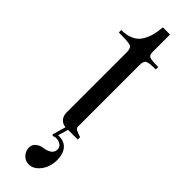

<svg xmlns="http://www.w3.org/2000/svg" viewBox="-289 -620 852 852"><g transform="rotate(45 137.0 -193.5)"><path d="M131 -619H176Q176 -619 176 -510Q176 -489 188 -484.5Q200 -480 241 -480V-465Q201 -465 188.5 -459Q176 -453 176 -427V-40Q176 -36 178.5 -32.5Q181 -29 187 -26Q193 -23 196.5 -21.5Q200 -20 207.5 -17.5Q215 -15 216 -15V0H155L141 48H147Q180 48 198 69.5Q216 91 216 129Q216 172 193 202Q170 232 140 232Q118 232 103 216Q88 200 88 179Q88 158 103 147Q118 136 136 134Q154 132 169 122.5Q184 113 184 94Q184 80 172 71.5Q160 63 145 63Q138 63 133 65Q128 67 127 67Q122 67 122 61Q122 57 123 55L139 0Q119 -2 107.5 -15.5Q96 -29 96 -50V-427Q96 -454 82.5 -459.5Q69 -465 9 -465V-480Q44 -480 68.5 -492Q93 -504 105.5 -526Q118 -548 123.5 -569.5Q129 -591 131 -619Z"/></g></svg>

Font: kawoszeh
Style: Medium
Weight: 500
Version: Version 000.030